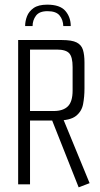

<svg xmlns="http://www.w3.org/2000/svg" viewBox="-20 -792 430 825"><path d="M183 -772Q238 -772 261 -745Q284 -718 284 -680H252Q251 -707 236 -725.5Q221 -744 184 -744Q149 -744 134.5 -724.5Q120 -705 120 -680H88Q88 -701 96 -722Q104 -743 124.5 -757.5Q145 -772 183 -772ZM58 -620H246Q289 -620 309.5 -609.5Q330 -599 336.5 -577.5Q343 -556 343 -524V-412Q343 -376 337 -344.5Q331 -313 306 -293.5Q281 -274 224 -274H109V0H58ZM318 13 203 -277 239 -281 253 -277 256 -270 365 -5ZM211 -315Q251 -315 271.5 -335Q292 -355 292 -403V-504Q292 -547 277.5 -563Q263 -579 224 -579H109V-315Z"/></svg>

Font: Smooch Sans Thin
Style: Regular
Weight: 400
Version: Version 1.010